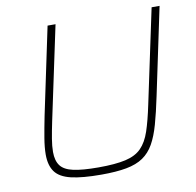

<svg xmlns="http://www.w3.org/2000/svg" viewBox="-78 -768 873 856"><g transform="rotate(-10 358.5 -340.0)"><path d="M314 8Q227 8 176.5 -4Q126 -16 105 -45Q84 -74 84 -123Q84 -155 91 -197Q98 -239 109 -294L192 -688H228L138 -264Q129 -221 123.5 -188Q118 -155 118 -129Q118 -89 135 -66.5Q152 -44 193 -35Q234 -26 306 -26Q383 -26 429 -36.5Q475 -47 501 -73.5Q527 -100 542.5 -146Q558 -192 573 -264L663 -688H699L616 -294Q601 -222 586.5 -170.5Q572 -119 552.5 -84.5Q533 -50 503 -29.5Q473 -9 427 -0.5Q381 8 314 8Z"/></g></svg>

Font: Saira Thin
Style: Italic
Weight: 100
Italic angle: -12°
Designer: Hector Gatti with collaboration of the Omnibus-Type team
Foundry: Omnibus-Type
Version: Version 1.101